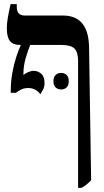

<svg xmlns="http://www.w3.org/2000/svg" viewBox="-20 -667 500 927"><path d="M175 -212Q165 -226 150 -234Q135 -242 116 -242Q99 -242 85 -236Q71 -230 57 -219H32V-231Q32 -273 39.5 -315Q47 -357 58.5 -392Q70 -427 80 -448V-450H78Q43 -450 28 -469Q13 -488 13 -530Q13 -554 17.5 -580Q22 -606 31 -647H61V-633Q61 -592 99 -592H284Q407 -592 410 -440L420 203Q396 229 373 240H357V-372Q357 -416 339 -433Q321 -450 277 -450H126Q116 -427 104.5 -388Q93 -349 93 -310V-305Q103 -313 116.5 -319Q130 -325 143 -325Q163 -325 179 -311Q195 -297 195 -266Q195 -246 187 -233Q179 -220 175 -212ZM238 -275Q238 -295 248.5 -305Q259 -315 275 -315Q291 -315 301.5 -305Q312 -295 312 -275Q312 -255 301.5 -245Q291 -235 275 -235Q259 -235 248.5 -245Q238 -255 238 -275Z"/></svg>

Font: Noto Serif Hebrew Condensed
Style: Bold
Weight: 700
Width: 3
Designer: Monotype Design Team
Foundry: Monotype Imaging Inc.
Version: Version 2.004; ttfautohint (v1.8.4.7-5d5b)